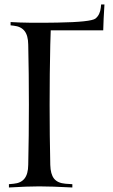

<svg xmlns="http://www.w3.org/2000/svg" viewBox="-20 -830 502 850"><path d="M437 -695.8H204.6Q203.6 -678.7 202.6 -632.3Q199.7 -505.4 199.7 -366.2Q199.7 -227.1 202.6 -100.1Q203.6 -59.1 219.2 -39.3Q234.9 -19.5 270 -16.6L300.3 -14.6V0Q207 -4.9 153.8 -4.9Q101.1 -4.9 19.5 0V-14.6L40.5 -16.6Q72.8 -19.5 88.6 -39.6Q104.5 -59.6 105 -100.1Q107.9 -227.1 107.9 -366.2Q107.9 -505.4 105 -632.3Q104.5 -672.9 88.6 -692.9Q72.8 -712.9 40.5 -716.3L26.9 -717.8V-732.4Q99.1 -727.5 234.4 -730Q382.8 -732.4 402.8 -748Q422.9 -764.2 426.3 -796.4L427.7 -810.1H442.4Q438 -742.7 437 -695.8Z"/></svg>

Font: Flanker
Style: Regular
Weight: 400
Designer: Flanker
Foundry: Flanker
Version: Version 2.027